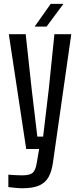

<svg xmlns="http://www.w3.org/2000/svg" viewBox="-20 -779 410 1004"><path d="M96.5 205.4Q82.1 205.4 60.9 203.4Q39.6 201.4 23.7 199.2V134.3Q37 135.6 57.9 136.8Q78.7 137.9 94.9 137.9Q136.1 137.9 150.7 124.8Q165.4 111.7 171.4 77.6L184.7 0H117L26.1 -600H114.4L145.7 -312.3L175.2 -64.7H205.5L235 -312.3L264.5 -600H352.7L256.8 71.9Q250.4 116.7 234.3 146.3Q218.2 176 185.6 190.7Q153 205.4 96.5 205.4ZM161.2 -640 245.1 -758.7H311.7L223.6 -640Z"/></svg>

Font: Big Shoulders Text SC Thin
Style: Regular
Weight: 100
Designer: Patric King
Foundry: XO Type Co
Version: Version 2.002